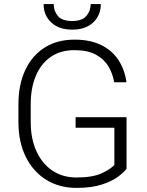

<svg xmlns="http://www.w3.org/2000/svg" viewBox="-20 -916 724 946"><path d="M603.5 -338.4V-85Q591.3 -67.4 561.5 -45.2Q531.7 -22.9 481.4 -6.6Q431.2 9.8 356.4 9.8Q272.5 9.8 208 -30Q143.6 -69.8 107.2 -142.8Q70.8 -215.8 70.8 -315.4V-401.4Q70.8 -499 104.5 -570.8Q138.2 -642.6 200 -681.6Q261.7 -720.7 346.7 -720.7Q425.8 -720.7 480 -693.4Q534.2 -666 564.7 -618.4Q595.2 -570.8 603 -510.7H542.5Q535.6 -553.2 513.9 -589.4Q492.2 -625.5 451.7 -647.2Q411.1 -668.9 346.7 -668.9Q277.8 -668.9 229.7 -635.5Q181.6 -602.1 156.5 -542.2Q131.3 -482.4 131.3 -402.3V-315.4Q131.3 -232.9 159.4 -171.1Q187.5 -109.4 238 -75.4Q288.6 -41.5 356.4 -41.5Q438 -41.5 483.2 -63.2Q528.3 -85 543.5 -103.5V-286.6H352.5V-338.4ZM426.8 -896H476.6Q476.6 -840.3 439 -805.2Q401.4 -770 335.9 -770Q270.5 -770 232.7 -805.2Q194.8 -840.3 194.8 -896H244.6Q244.6 -862.3 265.1 -837.4Q285.6 -812.5 335.9 -812.5Q384.8 -812.5 405.8 -837.6Q426.8 -862.8 426.8 -896Z"/></svg>

Font: Vazirmatn UI FD ExtraLight
Style: Regular
Weight: 200
Designer: Saber Rastikerdar
Foundry: Saber Rastikerdar
Version: Version 33.003